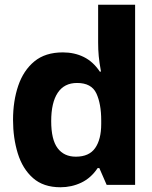

<svg xmlns="http://www.w3.org/2000/svg" viewBox="-20 -780 640 810"><path d="M235 10Q163 10 119 -29Q75 -68 55 -133Q35 -198 35 -274Q35 -354 57 -418.5Q79 -483 125 -521Q171 -559 245 -559Q294 -559 333.5 -539.5Q373 -520 401 -478H406Q399 -517 396.5 -543.5Q394 -570 394 -601V-760H550V0H430L399 -71H392Q364 -29 323 -9.5Q282 10 235 10ZM300 -119Q356 -119 381.5 -155.5Q407 -192 407 -257V-272Q407 -342 386.5 -386Q366 -430 305 -430Q251 -430 223.5 -388.5Q196 -347 196 -269Q196 -191 223 -155Q250 -119 300 -119Z"/></svg>

Font: Noto Sans Mono ExtraBold
Style: Regular
Weight: 800
Designer: Monotype Design Team
Foundry: Monotype Imaging Inc.
Version: Version 2.014